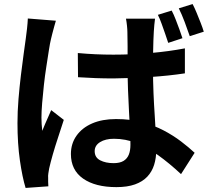

<svg xmlns="http://www.w3.org/2000/svg" viewBox="-20 -863 1040 945"><path d="M363 -602Q406 -598 449.5 -596Q493 -594 538 -594Q630 -594 721 -602Q812 -610 890 -625V-502Q811 -490 720 -484Q629 -478 538 -477Q494 -477 451 -478.5Q408 -480 364 -483ZM743 -771Q741 -757 739.5 -740Q738 -723 737 -707Q736 -691 735 -663.5Q734 -636 733.5 -602.5Q733 -569 733 -533Q733 -464 735.5 -405Q738 -346 741.5 -295.5Q745 -245 747 -202.5Q749 -160 749 -124Q749 -85 738.5 -51.5Q728 -18 705 6.5Q682 31 644.5 44.5Q607 58 553 58Q449 58 389 16Q329 -26 329 -105Q329 -156 356.5 -195Q384 -234 433.5 -255.5Q483 -277 551 -277Q622 -277 680 -261.5Q738 -246 785.5 -221Q833 -196 871 -167Q909 -138 938 -111L871 -6Q813 -60 758.5 -99Q704 -138 651 -159Q598 -180 541 -180Q499 -180 472.5 -163.5Q446 -147 446 -119Q446 -88 473 -74Q500 -60 539 -60Q570 -60 588 -71Q606 -82 614 -102Q622 -122 622 -151Q622 -177 620 -219.5Q618 -262 615 -313.5Q612 -365 610 -421.5Q608 -478 608 -532Q608 -589 608 -636Q608 -683 607 -705Q607 -717 605 -736.5Q603 -756 600 -771ZM255 -761Q252 -751 247 -733Q242 -715 237.5 -697.5Q233 -680 231 -671Q226 -651 220.5 -615Q215 -579 208 -534.5Q201 -490 196 -444Q191 -398 187.5 -356Q184 -314 184 -284Q184 -270 185 -252Q186 -234 188 -219Q195 -237 202.5 -254Q210 -271 217.5 -288Q225 -305 232 -321L294 -273Q281 -232 266 -187Q251 -142 239.5 -101.5Q228 -61 222 -34Q220 -24 218 -10Q216 4 217 12Q217 20 217 31.5Q217 43 218 54L106 62Q90 10 78 -73Q66 -156 66 -257Q66 -314 71 -375Q76 -436 83 -493.5Q90 -551 96.5 -598Q103 -645 107 -674Q110 -695 113 -722Q116 -749 117 -772ZM825 -811Q835 -792 844.5 -767.5Q854 -743 863 -718.5Q872 -694 878 -675L808 -652Q801 -674 792.5 -698Q784 -722 775.5 -746Q767 -770 757 -790ZM928 -843Q938 -824 948 -799.5Q958 -775 967.5 -751Q977 -727 983 -707L914 -685Q903 -717 889 -754.5Q875 -792 860 -822Z"/></svg>

Font: Noto Sans SC Thin
Style: Bold
Weight: 700
Version: Version 2.004-H2;hotconv 1.0.118;makeotfexe 2.5.65603